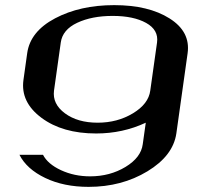

<svg xmlns="http://www.w3.org/2000/svg" viewBox="-20 -520 790 748"><path d="M536.1 42 547.9 -42Q458 0 354.5 0Q223.6 0 141.6 -61Q59.6 -122.1 71.3 -208L85.9 -312.5Q97.7 -397.5 194.8 -448.7Q292 -500 424.8 -500Q558.6 -500 640.6 -448.2Q722.7 -396.5 710.9 -312.5L667 0Q654.3 86.9 554.2 147.5Q454.1 208 325.2 208Q228.5 208 156.2 173.3Q84 138.7 55.7 83H147.5Q166 119.1 217.8 143.1Q269.5 167 331.1 167Q408.2 167 468.8 130.4Q529.3 93.8 536.1 42ZM565.4 -167 591.8 -354.5Q598.6 -403.3 549.3 -430.7Q500 -458 418.9 -458Q337.9 -458 280.8 -431.2Q223.6 -404.3 216.8 -354.5L190.4 -167Q183.6 -115.2 232.9 -78.6Q282.2 -42 360.4 -42Q437.5 -42 498 -78.6Q558.6 -115.2 565.4 -167Z"/></svg>

Font: okolaks
Style: BoldItalic
Weight: 600
Width: 8
Italic angle: -8°
Version: Version 000.6.0